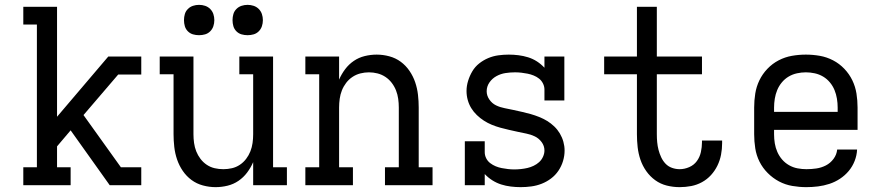

<svg xmlns="http://www.w3.org/2000/svg" viewBox="-20 -763 3640 791"><path d="M76 0V-74H132V-662H76V-735H215V-282L426 -530H562V-456H467L324 -289L478 -74H562V0H432L400 -45L271 -226L215 -160V-74H271V0Z M868 8Q842 8 816 1Q790 -6 769 -21.5Q748 -37 733 -59Q718 -81 709.5 -106Q701 -131 698 -157.5Q695 -184 695 -210V-457H638V-530H777V-210Q777 -192 779.5 -174Q782 -156 788.5 -139.5Q795 -123 806 -108.5Q817 -94 832 -84Q847 -74 864.5 -70Q882 -66 900 -66Q918 -66 935.5 -70Q953 -74 968 -84Q983 -94 994 -108.5Q1005 -123 1011.5 -139.5Q1018 -156 1020.5 -174Q1023 -192 1023 -210V-457H966V-530H1105V-74H1162V0H1023V-95Q1013 -72 998 -52Q983 -32 962.5 -18Q942 -4 917.5 2Q893 8 868 8ZM1000 -618Q987 -618 975 -621.5Q963 -625 954 -634Q945 -643 941.5 -655Q938 -667 938 -680Q938 -693 941.5 -705Q945 -717 954 -726Q963 -735 975 -739Q987 -743 1000 -743Q1013 -743 1025 -739Q1037 -735 1046 -726Q1055 -717 1059 -705Q1063 -693 1063 -680Q1063 -667 1059 -655Q1055 -643 1046 -634Q1037 -625 1025 -621.5Q1013 -618 1000 -618ZM800 -618Q787 -618 775 -621.5Q763 -625 754 -634Q745 -643 741.5 -655Q738 -667 738 -680Q738 -693 741.5 -705Q745 -717 754 -726Q763 -735 775 -739Q787 -743 800 -743Q813 -743 825 -739Q837 -735 846 -726Q855 -717 859 -705Q863 -693 863 -680Q863 -667 859 -655Q855 -643 846 -634Q837 -625 825 -621.5Q813 -618 800 -618Z M1238 0V-74H1295V-457H1238V-530H1377V-435Q1387 -458 1402 -478Q1417 -498 1437.5 -512Q1458 -526 1482.5 -532Q1507 -538 1532 -538Q1558 -538 1584 -531Q1610 -524 1631 -508.5Q1652 -493 1667 -471Q1682 -449 1690.5 -424Q1699 -399 1702 -372.5Q1705 -346 1705 -320V-74H1762V0H1566V-74H1623V-320Q1623 -338 1620.5 -356Q1618 -374 1611.5 -390.5Q1605 -407 1594 -421.5Q1583 -436 1568 -446Q1553 -456 1535.5 -460.5Q1518 -465 1500 -465Q1482 -465 1464.5 -460.5Q1447 -456 1432 -446Q1417 -436 1406 -421.5Q1395 -407 1388.5 -390.5Q1382 -374 1379.5 -356Q1377 -338 1377 -320V-74H1434V0Z M2125 8Q2105 8 2084.5 5.5Q2064 3 2045 -3Q2026 -9 2008.5 -20Q1991 -31 1977 -46V0H1895V-181H1977V-136Q1977 -123 1983 -111Q1989 -99 1999.5 -91Q2010 -83 2022 -78Q2034 -73 2047 -70.5Q2060 -68 2073 -66.5Q2086 -65 2099 -65Q2112 -65 2126 -66.5Q2140 -68 2153 -71Q2166 -74 2178.5 -80Q2191 -86 2201 -95Q2211 -104 2217 -117Q2223 -130 2223 -143Q2223 -162 2211.5 -177.5Q2200 -193 2183.5 -201Q2167 -209 2149 -212.5Q2131 -216 2113 -220Q2095 -224 2077 -228Q2059 -232 2041 -237Q2023 -242 2006 -249Q1989 -256 1973.5 -266Q1958 -276 1944.5 -289Q1931 -302 1921.5 -317.5Q1912 -333 1907 -351Q1902 -369 1902 -388Q1902 -409 1908.5 -430Q1915 -451 1926 -469.5Q1937 -488 1954 -501.5Q1971 -515 1991 -523.5Q2011 -532 2032.5 -535Q2054 -538 2076 -538Q2096 -538 2116 -535.5Q2136 -533 2155.5 -527Q2175 -521 2192 -510Q2209 -499 2223 -484V-530H2305V-349H2223V-394Q2223 -407 2217 -419Q2211 -431 2201 -439Q2191 -447 2178.5 -452Q2166 -457 2153.5 -459.5Q2141 -462 2128 -463.5Q2115 -465 2102 -465Q2082 -465 2062.5 -462Q2043 -459 2025.5 -449.5Q2008 -440 1996.5 -423.5Q1985 -407 1985 -387Q1985 -369 1996 -353Q2007 -337 2023.5 -329Q2040 -321 2058.5 -317.5Q2077 -314 2095 -310Q2113 -306 2131 -302Q2149 -298 2166.5 -293Q2184 -288 2201.5 -281Q2219 -274 2234.5 -264.5Q2250 -255 2263.5 -242Q2277 -229 2286.5 -213Q2296 -197 2301 -179Q2306 -161 2306 -143Q2306 -121 2299.5 -99.5Q2293 -78 2280.5 -59.5Q2268 -41 2250 -27.5Q2232 -14 2211.5 -6Q2191 2 2169 5Q2147 8 2125 8Z M2780 8Q2753 8 2727 1.5Q2701 -5 2679.5 -20.5Q2658 -36 2642.5 -58Q2627 -80 2618.5 -105Q2610 -130 2607 -156.5Q2604 -183 2604 -210V-457H2469V-530H2604V-735H2686V-530H2872V-457H2686V-210Q2686 -193 2687.5 -177Q2689 -161 2693 -145.5Q2697 -130 2704 -115Q2711 -100 2722 -88.5Q2733 -77 2748.5 -71.5Q2764 -66 2780 -66Q2800 -66 2819.5 -74.5Q2839 -83 2851 -99.5Q2863 -116 2867.5 -136.5Q2872 -157 2872 -177Q2872 -179 2872 -180.5Q2872 -182 2872 -184H2955Q2955 -181 2955 -178.5Q2955 -176 2955 -173Q2955 -149 2950.5 -125.5Q2946 -102 2935.5 -80.5Q2925 -59 2909 -41.5Q2893 -24 2872 -12.5Q2851 -1 2827.5 3.5Q2804 8 2780 8Z M3302 8Q3273 8 3244 3Q3215 -2 3189.5 -15.5Q3164 -29 3143 -50Q3122 -71 3109 -97Q3096 -123 3091.5 -152Q3087 -181 3087 -210V-320Q3087 -349 3091.5 -377.5Q3096 -406 3108.5 -432Q3121 -458 3141.5 -479.5Q3162 -501 3188 -514.5Q3214 -528 3242.5 -533Q3271 -538 3300 -538Q3329 -538 3357.5 -533Q3386 -528 3412 -514.5Q3438 -501 3458.5 -479.5Q3479 -458 3491.5 -432Q3504 -406 3508.5 -377.5Q3513 -349 3513 -320V-228H3169V-210Q3169 -191 3172 -172.5Q3175 -154 3182.5 -137Q3190 -120 3202 -106Q3214 -92 3230.5 -82.5Q3247 -73 3265.5 -69.5Q3284 -66 3302 -66Q3323 -66 3343.5 -69Q3364 -72 3382.5 -81.5Q3401 -91 3414 -108.5Q3427 -126 3429 -147H3511Q3510 -123 3501 -100Q3492 -77 3476.5 -58.5Q3461 -40 3440.5 -26.5Q3420 -13 3397 -5.5Q3374 2 3350 5Q3326 8 3302 8ZM3431 -302V-320Q3431 -338 3428 -356.5Q3425 -375 3418 -392Q3411 -409 3399 -423.5Q3387 -438 3371 -447.5Q3355 -457 3336.5 -461Q3318 -465 3300 -465Q3282 -465 3263.5 -461Q3245 -457 3229 -447.5Q3213 -438 3201 -423.5Q3189 -409 3182 -392Q3175 -375 3172 -356.5Q3169 -338 3169 -320V-302Z"/></svg>

Font: Iosevka Slab Extended
Style: Regular
Weight: 400
Width: 7
Monospace: yes
Designer: Belleve Invis
Foundry: Belleve Invis
Version: Version 11.1.1; ttfautohint (v1.8.3)